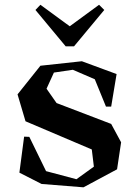

<svg xmlns="http://www.w3.org/2000/svg" viewBox="-20 -780 581 812"><path d="M473.1 -466.8 450.2 -329.1H428.2L380.9 -444.8L288.1 -484.9L208 -473.1L176.8 -404.8L219.2 -344.2L450.2 -255.9L492.2 -178.2L475.1 -64L333 12.2L155.8 -2L62 -49.8L82 -202.1L104 -201.2L174.8 -56.2L303.2 -22L377 -75.2L368.2 -147.9L87.9 -267.1L54.2 -380.9L150.9 -502L326.2 -521ZM129.9 -737.8 257.8 -584H293L420.9 -737.8L398.9 -759.8L274.9 -668.9L150.9 -759.8Z"/></svg>

Font: Ortica Angular Bold
Style: Regular
Weight: 700
Designer: Benedetta Bovani
Foundry: Collletttivo
Version: Version 2.000;Glyphs 3.1.2 (3151)